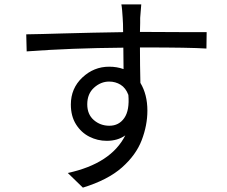

<svg xmlns="http://www.w3.org/2000/svg" viewBox="-20 -809 1040 878"><path d="M480 -234Q524 -234 548.5 -269.5Q573 -305 567 -375Q555 -407 531.5 -421.5Q508 -436 479 -436Q441 -436 410 -408Q379 -380 379 -332Q379 -286 409 -260Q439 -234 480 -234ZM633 -592H620Q620 -508 622 -430Q654 -377 654 -303Q654 -236 628 -168Q602 -100 537.5 -43Q473 14 359 49L290 -18Q488 -61 553 -190Q518 -165 468 -165Q426 -165 388.5 -184Q351 -203 327.5 -240.5Q304 -278 304 -331Q304 -405 356.5 -454.5Q409 -504 479 -504Q515 -504 545 -493Q545 -537 544 -591Q304 -589 102 -574L100 -652Q169 -653 264 -656Q406 -660 543 -662Q543 -704 541 -727Q540 -744 538.5 -761.5Q537 -779 535 -789H626L621 -727Q621 -717 621 -704Q620 -685 620 -663H635Q745 -663 840 -662Q897 -662 925 -662L924 -587Q851 -592 633 -592Z"/></svg>

Font: Noto Sans CJK KR Regular (TTF)
Style: Regular
Weight: 400
Designer: Ryoko NISHIZUKA 西塚涼子 (kana & ideographs); Paul D. Hunt (Latin, Greek & Cyrillic); Wenlong ZHANG 张文龙 (bopomofo); Sandoll 
Foundry: Adobe Systems Incorporated
Version: Version 1.004;PS 1.004;hotconv 1.0.82;makeotf.lib2.5.63406